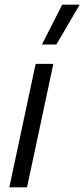

<svg xmlns="http://www.w3.org/2000/svg" viewBox="-20 -804 362 824"><path d="M222 -613H160L247 -784H322ZM20 0 133 -530H209L96 0Z"/></svg>

Font: Be Vietnam Pro Light
Style: Italic
Weight: 300
Italic angle: -12°
Designer: Lam Bao, Tony Le, Vietanh Nguyen
Foundry: Yellow Type Foundry
Version: Version 1.002; ttfautohint (v1.8.3)